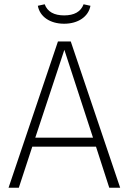

<svg xmlns="http://www.w3.org/2000/svg" viewBox="-20 -878 602 898"><path d="M280 -767C345 -767 394 -800 403 -851L371 -858C358 -823 327 -806 280 -806C233 -806 202 -823 189 -858L157 -851C166 -800 214 -767 280 -767ZM491 0H542L311 -684H251L20 0H68L131 -192H429ZM145 -234 281 -645 415 -234Z"/></svg>

Font: Fira Sans ExtraLight
Style: Regular
Weight: 200
Designer: bBox Type GmbH & Carrois Corporate GbR & Edenspiekermann AG
Foundry: bBox Type GmbH & Carrois Corporate GbR & Edenspiekermann AG
Version: Version 4.300;PS 004.300;hotconv 1.0.88;makeotf.lib2.5.64775